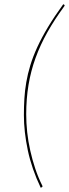

<svg xmlns="http://www.w3.org/2000/svg" viewBox="-20 -772 327 912"><path d="M104.5 -229Q104.5 -187.5 109.2 -143.8Q114 -100 123.8 -56.5Q133.5 -13 147.5 29Q161.5 71 180.5 109Q181 110 181.5 111Q182 112 182 113Q182 116 176.5 118.5L173.5 120Q130.5 29.5 112 -58.5Q93.5 -146.5 93.5 -225Q93.5 -265 95.8 -303.5Q98 -342 104.8 -381.2Q111.5 -420.5 124 -461.8Q136.5 -503 157.2 -548.2Q178 -593.5 208.2 -643.8Q238.5 -694 280.5 -752L283 -750.5Q284 -750 285.5 -749Q287 -748 287 -746.5Q287 -744.5 284.5 -741Q239 -679 205.2 -619Q171.5 -559 149 -497Q126.5 -435 115.5 -369Q104.5 -303 104.5 -229Z"/></svg>

Font: Lato Hairline
Style: Italic
Weight: 250
Italic angle: -7°
Designer: Lukasz Dziedzic
Foundry: Lukasz Dziedzic
Version: Version 1.104; Western+Polish opensource